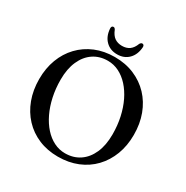

<svg xmlns="http://www.w3.org/2000/svg" viewBox="-198 -1044 1189 1227"><g transform="rotate(30 396.0 -431.0)"><path d="M394 -716.5Q473.5 -716.5 538.2 -689Q603 -661.5 649.8 -612Q696.5 -562.5 721.8 -494.8Q747 -427 747 -345.5Q747 -266 721.8 -199.5Q696.5 -133 650 -84.2Q603.5 -35.5 538.8 -9Q474 17.5 395 17.5Q317 17.5 252.5 -9.8Q188 -37 141.5 -86.8Q95 -136.5 69.8 -204.2Q44.5 -272 44.5 -353.5Q44.5 -433 69.5 -499.2Q94.5 -565.5 141 -614.2Q187.5 -663 251.8 -689.8Q316 -716.5 394 -716.5ZM627.5 -280.5Q627.5 -346.5 614.5 -405.8Q601.5 -465 577.8 -514Q554 -563 521.5 -598.8Q489 -634.5 450 -654Q411 -673.5 367.5 -673.5Q307 -673.5 261.5 -643Q216 -612.5 190.5 -555.2Q165 -498 165 -418.5Q165 -352 178 -292.5Q191 -233 214.5 -184Q238 -135 270.2 -99Q302.5 -63 341.5 -43.5Q380.5 -24 423.5 -24Q485 -24 530.8 -54.8Q576.5 -85.5 602 -142.8Q627.5 -200 627.5 -280.5ZM396 -800.5Q428.5 -800.5 450.8 -816.5Q473 -832.5 486 -867.5Q490 -873.5 494 -876.2Q498 -879 502 -879Q509 -879 513 -874Q517 -869 516.5 -859.5Q512.5 -803.5 480 -770.8Q447.5 -738 396 -738Q344.5 -738 311.8 -770.8Q279 -803.5 275.5 -859.5Q275 -869 278.8 -874Q282.5 -879 289.5 -879Q294.5 -879 298 -876.2Q301.5 -873.5 305 -867.5Q319 -832 341.5 -816.2Q364 -800.5 396 -800.5Z"/></g></svg>

Font: Fraunces 20pt
Style: Regular
Weight: 400
Version: Version 1.000;[b76b70a41]